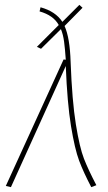

<svg xmlns="http://www.w3.org/2000/svg" viewBox="-20 -766 446 791"><path d="M377 -3 356 5Q324 -56 306 -104Q288 -152 272.5 -246.5Q257 -341 251 -494L25 5L4 0L242 -521L251 -520Q248 -565 244 -594.5Q240 -624 231 -646L149 -565L132 -573L222 -663Q200 -703 143 -719L147 -736Q209 -719 237 -676L307 -746L320 -734L246 -659Q268 -610 271 -510Q277 -350 292.5 -254Q308 -158 326 -112Q344 -66 377 -3Z"/></svg>

Font: Fira Sans Condensed Thin
Style: Italic
Weight: 250
Width: 3
Italic angle: -8°
Designer: Carrois Corporate & Edenspiekermann AG
Foundry: Carrois Corporate GbR & Edenspiekermann AG
Version: Version 4.203